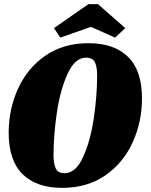

<svg xmlns="http://www.w3.org/2000/svg" viewBox="-20 -889 729 929"><path d="M667 -413Q667 -299 621.5 -199.5Q576 -100 489 -40Q402 20 281 20Q157 20 89.5 -46Q22 -112 22 -247Q22 -361 67.5 -460.5Q113 -560 200 -620Q287 -680 408 -680Q532 -680 599.5 -614Q667 -548 667 -413ZM239 -137Q239 -96 250 -73.5Q261 -51 293 -51Q346 -51 381.5 -128Q417 -205 433.5 -315Q450 -425 450 -524Q450 -566 439 -588Q428 -610 396 -610Q343 -610 307.5 -533Q272 -456 255.5 -346Q239 -236 239 -137ZM272 -707 241 -753 408 -869H454L586 -753L537 -707L420 -759Z"/></svg>

Font: Sansita ExtraBold Italic
Style: Regular
Weight: 800
Italic angle: -11°
Designer: Pablo Cosgaya
Foundry: Omnibus-Type
Version: Version 1.006